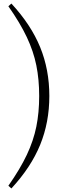

<svg xmlns="http://www.w3.org/2000/svg" viewBox="-20 -838 390 1078"><path d="M200 -299Q200 -392 184 -471Q168 -550 130.5 -629.5Q93 -709 27 -803L44 -818Q154 -699 205.5 -573Q257 -447 257 -299Q257 -151 205.5 -25Q154 101 44 220L27 205Q93 111 130.5 31.5Q168 -48 184 -127Q200 -206 200 -299Z"/></svg>

Font: Noto Serif TC
Style: Regular
Weight: 200
Designer: Ryoko NISHIZUKA 西塚涼子 (kana & ideographs); Frank Grießhammer (Latin, Greek & Cyrillic); Wenlong ZHANG 张文龙 (bopomofo); San
Foundry: Adobe
Version: Version 2.001;hotconv 1.1.0;makeotfexe 2.6.0